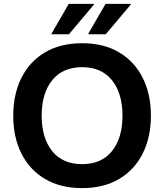

<svg xmlns="http://www.w3.org/2000/svg" viewBox="-20 -954 843 986"><path d="M48 -360Q48 -470 90 -554Q132 -638 211 -685Q290 -732 402 -732Q513 -732 592 -685Q671 -638 713 -554Q755 -470 755 -360Q755 -250 713 -166Q671 -82 592 -35Q513 12 402 12Q290 12 211 -35Q132 -82 90 -165.5Q48 -249 48 -360ZM194 -360Q194 -245 248 -178Q302 -111 402 -111Q501 -111 555 -178Q609 -245 609 -360Q609 -475 555 -542Q501 -609 402 -609Q302 -609 248 -542Q194 -475 194 -360ZM434 -778V-782L522 -934H651V-930L523 -778ZM245 -778V-782L333 -934H462V-930L334 -778Z"/></svg>

Font: Kufam SemiBold
Style: Regular
Weight: 600
Designer: Wael Morcos, Artur Schmal
Foundry: Original Type
Version: Version 1.300; ttfautohint (v1.8.3)